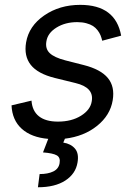

<svg xmlns="http://www.w3.org/2000/svg" viewBox="-20 -573 563 806"><path d="M488.6 -423.3 409.1 -402Q406.2 -414.4 402 -424.9Q397.7 -435.4 389.6 -446Q381.4 -456.7 370.4 -463.8Q359.4 -470.9 342.3 -475.5Q325.3 -480.1 304 -480.1Q253.9 -480.1 217 -457.2Q180 -434.3 174.7 -399.1Q169.4 -368.6 188.6 -350.1Q207.7 -331.7 254.3 -319.6L332.4 -299.7Q403.1 -281.6 432.9 -245.4Q462.7 -209.2 453.1 -152Q442.8 -89.1 387.6 -44.7Q332.4 -0.4 252.5 9.2L245.7 25.6Q277.3 30.5 294.7 50.8Q312.1 71 305.4 109.4Q297.6 156.6 254.3 184.8Q210.9 213.1 139.2 213.1L146.3 157.7Q181.5 157.7 203.8 146.7Q226.2 135.7 230.1 112.2Q234.4 88.8 218.8 79.4Q203.1 70 160.5 66.8L182.5 9.9Q111.5 3.9 71.4 -32.3Q31.2 -68.5 28.4 -130.7L112.2 -150.6Q115.4 -106.9 143.6 -84.7Q171.9 -62.5 223 -62.5Q280.5 -62.5 320.1 -87.2Q359.7 -111.9 365.1 -147.7Q375.7 -205.6 296.9 -224.4L210.2 -245.7Q138.5 -263.5 109.2 -300.6Q79.9 -337.7 89.5 -394.9Q101.2 -463.8 165.7 -508.2Q230.1 -552.6 316.8 -552.6Q465.2 -552.6 488.6 -423.3Z"/></svg>

Font: Karasuma Gothic
Style: Italic
Weight: 400
Italic angle: -9.39999°
Designer: Rasmus Andersson / Ryoko Nishizuka
Foundry: Genbu
Version: Version 1.00